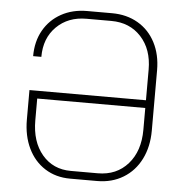

<svg xmlns="http://www.w3.org/2000/svg" viewBox="-52 -758 780 816"><g transform="rotate(5 338.5 -350.0)"><path d="M605 -483V-226Q605 -157 578.5 -104Q552 -51 503.5 -21.5Q455 8 392 8H277Q216 8 169.5 -21.5Q123 -51 97.5 -104Q72 -157 72 -226V-352H569V-483Q569 -569 520.5 -622Q472 -675 393 -675H287Q209 -675 159.5 -626Q110 -577 110 -497H75Q75 -560 102 -607.5Q129 -655 177 -681.5Q225 -708 287 -708H393Q456 -708 504 -680Q552 -652 578.5 -601Q605 -550 605 -483ZM569 -226V-319H108V-226Q108 -135 154.5 -80Q201 -25 277 -25H392Q472 -25 520.5 -80Q569 -135 569 -226Z"/></g></svg>

Font: Bai Jamjuree ExtraLight
Style: Regular
Weight: 275
Designer: Katatrad Aksorn Co.,Ltd.
Foundry: Cadson Demak Co.,Ltd.
Version: Version 1.000; ttfautohint (v1.6)